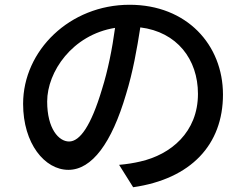

<svg xmlns="http://www.w3.org/2000/svg" viewBox="-20 -748 1040 806"><path d="M463 -631C451 -543 433 -452 408 -373C362 -219 315 -154 270 -154C227 -154 178 -207 178 -322C178 -446 283 -602 463 -631ZM569 -633C723 -614 811 -499 811 -354C811 -193 697 -99 569 -70C544 -64 514 -59 480 -56L539 38C782 3 916 -141 916 -351C916 -560 764 -728 524 -728C273 -728 77 -536 77 -312C77 -145 168 -35 267 -35C366 -35 449 -148 509 -352C538 -446 555 -543 569 -633Z"/></svg>

Font: Noto Sans CJK SC Medium
Style: Regular
Weight: 500
Designer: Ryoko NISHIZUKA 西塚涼子 (kana, bopomofo & ideographs); Paul D. Hunt (Latin, Greek & Cyrillic); Sandoll Communications 산돌커뮤니
Foundry: Adobe
Version: Version 2.004;hotconv 1.0.118;makeotfexe 2.5.65603